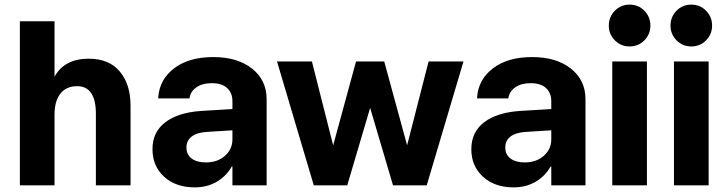

<svg xmlns="http://www.w3.org/2000/svg" viewBox="-20 -802 3152 831"><path d="M66 0V-710H216V-470Q259 -548 364 -548Q452 -548 498.5 -492.5Q545 -437 545 -345V0H395V-309Q395 -429 314 -429Q267 -429 241.5 -397Q216 -365 216 -305V0Z M823 9Q741 9 690.5 -37Q640 -83 640 -156V-157Q640 -230 695 -272.5Q750 -315 852 -322L986 -330V-364Q986 -400 963 -421Q940 -442 897 -442Q857 -442 831.5 -425Q806 -408 801 -381L800 -376H665V-382Q671 -459 734.5 -507Q798 -555 903 -555Q1008 -555 1071 -505Q1134 -455 1134 -373V0H986V-81H983Q959 -39 917.5 -15Q876 9 823 9ZM787 -163Q787 -133 809.5 -116Q832 -99 871 -99Q921 -99 953.5 -127.5Q986 -156 986 -199V-238L874 -231Q831 -228 809 -210.5Q787 -193 787 -164Z M1338 0 1179 -536H1330L1422 -173L1521 -536H1643L1742 -173L1835 -536H1986L1827 0H1681L1582 -335L1483 0Z M2203 9Q2121 9 2070.5 -37Q2020 -83 2020 -156V-157Q2020 -230 2075 -272.5Q2130 -315 2232 -322L2366 -330V-364Q2366 -400 2343 -421Q2320 -442 2277 -442Q2237 -442 2211.5 -425Q2186 -408 2181 -381L2180 -376H2045V-382Q2051 -459 2114.5 -507Q2178 -555 2283 -555Q2388 -555 2451 -505Q2514 -455 2514 -373V0H2366V-81H2363Q2339 -39 2297.5 -15Q2256 9 2203 9ZM2167 -163Q2167 -133 2189.5 -116Q2212 -99 2251 -99Q2301 -99 2333.5 -127.5Q2366 -156 2366 -199V-238L2254 -231Q2211 -228 2189 -210.5Q2167 -193 2167 -164Z M2705 -601Q2667 -601 2641 -627.5Q2615 -654 2615 -691Q2615 -729 2641 -755.5Q2667 -782 2705 -782Q2743 -782 2769 -755.5Q2795 -729 2795 -691Q2795 -654 2769 -627.5Q2743 -601 2705 -601ZM2630 0V-536H2780V0Z M2972 -601Q2934 -601 2908 -627.5Q2882 -654 2882 -691Q2882 -729 2908 -755.5Q2934 -782 2972 -782Q3010 -782 3036 -755.5Q3062 -729 3062 -691Q3062 -654 3036 -627.5Q3010 -601 2972 -601ZM2897 0V-536H3047V0Z"/></svg>

Font: Txt Sans
Style: Bold
Weight: 700
Designer: Open Source
Foundry: XRLN
Version: Version 1.0